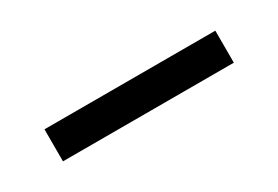

<svg xmlns="http://www.w3.org/2000/svg" viewBox="-7 -548 632 436"><g transform="rotate(-30 309.0 -330.0)"><path d="M85 -288V-372H533V-288Z"/></g></svg>

Font: Hermit Light
Style: Regular
Weight: 300
Designer: Pablo Caro
Version: Version 2.000;PS 002.000;hotconv 1.0.88;makeotf.lib2.5.64775